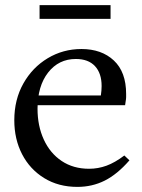

<svg xmlns="http://www.w3.org/2000/svg" viewBox="-20 -722 557 752"><path d="M283 10Q209 10 153 -24.5Q97 -59 66.5 -118Q36 -177 36 -251Q36 -332 71.5 -395Q107 -458 167 -494Q227 -530 299 -530Q378 -530 426 -485Q474 -440 474 -354Q474 -348 474 -341.5Q474 -335 472 -324L470 -310H111V-348H375Q378 -368 378 -385Q378 -435 352 -463Q326 -491 277 -491Q210 -491 168.5 -438Q127 -385 127 -296Q127 -229 151.5 -175.5Q176 -122 221.5 -91.5Q267 -61 329 -61Q364 -61 397 -73Q430 -85 467 -113L487 -94Q439 -39 390 -14.5Q341 10 283 10ZM135 -648V-702H413V-648Z"/></svg>

Font: Hedvig Letters Serif 24pt 24pt
Style: Regular
Weight: 400
Version: Version 1.000